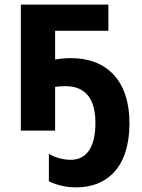

<svg xmlns="http://www.w3.org/2000/svg" viewBox="-20 -564 615 829"><path d="M448 -544H70V0H218V-189C230 -191 248 -192 263 -192C353 -192 392 -132 392 -34C392 79 349 126 285 126C253 126 216 116 191 100V219C231 238 270 245 309 245C440 245 539 161 539 -32C539 -219 438 -313 287 -313C266 -313 241 -311 218 -307V-431H448Z"/></svg>

Font: Noto Sans Display
Style: Bold
Weight: 700
Designer: Monotype Design Team
Foundry: Monotype Imaging Inc.
Version: Version 1.900